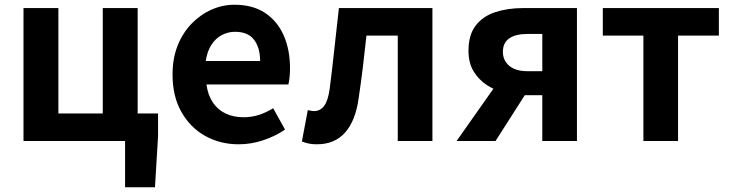

<svg xmlns="http://www.w3.org/2000/svg" viewBox="-20 -594 3078 809"><path d="M507 195V0H79V-560H226V-116H413V-560H560V-116H646V-20L633 195Z M986 14Q908 14 845 -21Q782 -56 744.5 -122Q707 -188 707 -280Q707 -348 728.5 -402Q750 -456 787.5 -494.5Q825 -533 871.5 -553.5Q918 -574 968 -574Q1045 -574 1097 -539.5Q1149 -505 1175.5 -444.5Q1202 -384 1202 -306Q1202 -286 1200 -267.5Q1198 -249 1195 -238H850Q856 -193 877 -162Q898 -131 931 -115.5Q964 -100 1006 -100Q1040 -100 1070 -109.5Q1100 -119 1131 -138L1181 -48Q1140 -20 1089 -3Q1038 14 986 14ZM847 -337H1076Q1076 -393 1050.5 -426.5Q1025 -460 970 -460Q941 -460 915 -446.5Q889 -433 871 -405.5Q853 -378 847 -337Z M1315 14Q1296 14 1281.5 11Q1267 8 1252 2L1277 -130Q1283 -129 1289.5 -127.5Q1296 -126 1304 -126Q1329 -126 1345.5 -147.5Q1362 -169 1369 -219Q1380 -304 1389 -389.5Q1398 -475 1408 -560H1802V0H1656V-444H1524Q1517 -378 1509 -311.5Q1501 -245 1491 -179Q1478 -85 1434 -35.5Q1390 14 1315 14Z M2265 0V-193H2191Q2150 -193 2108 -203Q2066 -213 2031.5 -235.5Q1997 -258 1975.5 -293.5Q1954 -329 1954 -380Q1954 -447 1984.5 -486.5Q2015 -526 2067.5 -543Q2120 -560 2184 -560H2411V0ZM2203 -294H2265V-451H2203Q2153 -451 2126 -432.5Q2099 -414 2099 -376Q2099 -339 2126 -316.5Q2153 -294 2203 -294ZM1904 0 2094 -270 2215 -230 2068 0Z M2691 0V-444H2520V-560H3009V-444H2837V0Z"/></svg>

Font: Noto Sans KR
Style: Bold
Weight: 700
Designer: Ryoko NISHIZUKA  (kana, bopomofo & ideographs); Paul D. Hunt (Latin, Greek & Cyrillic); Sandoll Communications , Soo-you
Foundry: Adobe
Version: Version 2.004-H2;hotconv 1.0.118;makeotfexe 2.5.65603